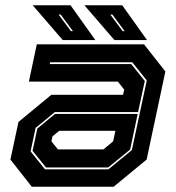

<svg xmlns="http://www.w3.org/2000/svg" viewBox="-20 -708 666 728"><path d="M100.5 0 19.5 -103 50 -245.5 174.5 -348.5H446.5L451 -368L427 -398.5H89.5L119.5 -540H526L607 -437L536 -103L411 0ZM154.5 -73 103.5 -136 121.5 -220.5 188.5 -276H502L473.5 -141L390 -73ZM150.5 -66H391L480 -139L536.5 -403L481.5 -472H170L168.5 -465H477.5L529 -401L503.5 -283H188L115 -223L96 -134ZM199.5 -141.5H372L409 -172L417.5 -212H204.5L179 -191L175 -172ZM537.5 -556H414L300 -688H443.5ZM452.5 -590 406 -653H398L445 -590ZM341.5 -556H218L104 -688H247.5ZM256.5 -590 210 -653H202L249 -590Z"/></svg>

Font: Tourney Thin ExtraBold
Style: Italic
Weight: 800
Italic angle: -12°
Version: Version 1.015